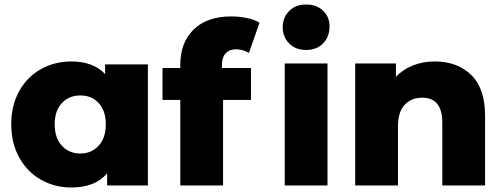

<svg xmlns="http://www.w3.org/2000/svg" viewBox="-20 -824 2233 853"><path d="M637 -538V0H456V-54Q403 9 297 9Q223 9 162 -25.5Q101 -60 65.5 -124Q30 -188 30 -272Q30 -356 65.5 -419.5Q101 -483 162 -517Q223 -551 297 -551Q394 -551 447 -495V-538ZM450 -272Q450 -332 418.5 -366Q387 -400 337 -400Q287 -400 255 -366Q223 -332 223 -272Q223 -211 255 -176.5Q287 -142 337 -142Q386 -142 418 -176.5Q450 -211 450 -272Z M966 -522H1095V-380H971V0H781V-380H702V-522H781V-536Q781 -635 840.5 -693Q900 -751 1007 -751Q1043 -751 1077 -744Q1111 -737 1133 -723L1086 -589Q1058 -605 1029 -605Q999 -605 982.5 -587Q966 -569 966 -534ZM1245 -542H1435V0H1245ZM1236 -703Q1236 -746 1264.5 -775Q1293 -804 1340 -804Q1387 -804 1415.5 -776.5Q1444 -749 1444 -706Q1444 -661 1415.5 -631.5Q1387 -602 1340 -602Q1293 -602 1264.5 -631Q1236 -660 1236 -703Z M2135 -310V0H1945V-279Q1945 -390 1856 -390Q1807 -390 1777.5 -358Q1748 -326 1748 -262V0H1558V-542H1739V-483Q1771 -516 1815 -533.5Q1859 -551 1911 -551Q2012 -551 2073.5 -491Q2135 -431 2135 -310Z"/></svg>

Font: Idrija
Style: Regular
Weight: 800
Designer: Julieta Ulanovsky
Foundry: Julieta Ulanovsky
Version: Version 7.200